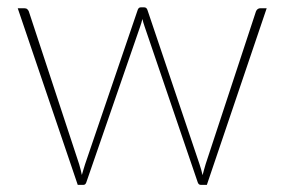

<svg xmlns="http://www.w3.org/2000/svg" viewBox="-20 -516 794 536"><path d="M724.5 -493 557.5 0H540Q534.5 0 532 -7L383.5 -442.5Q380 -452.5 377.5 -463Q375 -452.5 371.5 -442.5L221 -7Q218.5 0 213.5 0H197L29.5 -493H48Q53.5 -493 56.5 -490Q59.5 -487 60.5 -484L201 -57.5Q203.5 -49.5 205.2 -42.2Q207 -35 208.5 -27.5Q210.5 -35 212.8 -42.2Q215 -49.5 217.5 -57.5L364.5 -488.5Q367 -495.5 373 -495.5H382.5Q389 -495.5 391.5 -488.5L537 -57.5Q539.5 -49.5 541.8 -42Q544 -34.5 545.5 -27Q547.5 -34.5 549.5 -41.8Q551.5 -49 554 -57.5L694.5 -484Q696 -488 699.2 -490.5Q702.5 -493 706.5 -493Z"/></svg>

Font: Lato ExtraLight
Style: Regular
Weight: 275
Designer: Lukasz Dziedzic with Adam Twardoch and Botio Nikoltchev
Foundry: tyPoland Lukasz Dziedzic
Version: Version 2.015; 2015-08-06; http://www.latofonts.com/